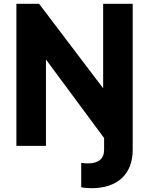

<svg xmlns="http://www.w3.org/2000/svg" viewBox="-20 -765 782 1007"><path d="M460 222C596 222 676 149 676 20V-745H521V-302L185 -745H66V0H221V-453L526 -41V20C526 68 497 92 440 92C429 92 417 91 406 89V217C419 220 440 222 460 222Z"/></svg>

Font: Plus Jakarta Sans ExtraBold
Style: Regular
Weight: 800
Designer: Gumpita Rahayu
Foundry: Tokotype
Version: Version 2.071;gftools[0.9.30]